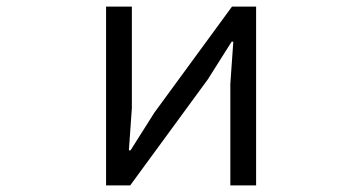

<svg xmlns="http://www.w3.org/2000/svg" viewBox="-20 -561 1096 581"><path d="M374 0H301V-541H379V-234L370 -106H375L447 -220L682 -541H755V0H677V-307L686 -435H681L609 -321Z"/></svg>

Font: PlemolJP
Style: Regular
Weight: 400
Monospace: yes
Version: v2.0.4; ttfautohint (v1.8.4.7-5d5b-dirty) -l 6 -r 45 -G 200 